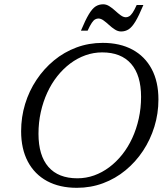

<svg xmlns="http://www.w3.org/2000/svg" viewBox="-20 -888 786 918"><path d="M164 -248.5Q164 -144.5 211.5 -90Q259 -35.5 350 -35.5Q391.5 -35.5 430 -49.2Q468.5 -63 502.5 -88.5Q536.5 -114 564.5 -149.2Q592.5 -184.5 612.5 -228Q632.5 -271.5 643.5 -321.2Q654.5 -371 654.5 -424.5Q654.5 -528.5 606.8 -583Q559 -637.5 468.5 -637.5Q427.5 -637.5 388.8 -623.8Q350 -610 316 -584.5Q282 -559 254 -523.8Q226 -488.5 206 -445Q186 -401.5 175 -352Q164 -302.5 164 -248.5ZM737.5 -412.5Q737.5 -345 718.2 -282.5Q699 -220 663.8 -166.8Q628.5 -113.5 580.2 -73.8Q532 -34 473 -12Q414 10 347.5 10Q265 10 205.2 -22.2Q145.5 -54.5 113.2 -115.2Q81 -176 81 -260.5Q81 -328 100 -390.5Q119 -453 154.5 -506.2Q190 -559.5 238.2 -599.2Q286.5 -639 345.5 -661Q404.5 -683 471 -683Q553.5 -683 613.2 -650.8Q673 -618.5 705.2 -558Q737.5 -497.5 737.5 -412.5ZM665.5 -864Q644 -812.5 627.5 -785.2Q611 -758 595 -747.8Q579 -737.5 559 -737.5Q544 -737.5 529.5 -746.8Q515 -756 501.5 -768.5Q488 -781 475.2 -790.2Q462.5 -799.5 450.5 -799.5Q443 -799.5 435.2 -795.5Q427.5 -791.5 419 -779Q410.5 -766.5 399 -741.5H367Q388.5 -793 405 -820.2Q421.5 -847.5 437.5 -857.5Q453.5 -867.5 473.5 -867.5Q488.5 -867.5 503 -858.2Q517.5 -849 531 -836.5Q544.5 -824 557.2 -814.8Q570 -805.5 582 -805.5Q589.5 -805.5 597.2 -809.8Q605 -814 613.8 -826.8Q622.5 -839.5 633.5 -864Z"/></svg>

Font: Newsreader 17pt
Style: Italic
Weight: 400
Italic angle: -17°
Version: Version 1.003